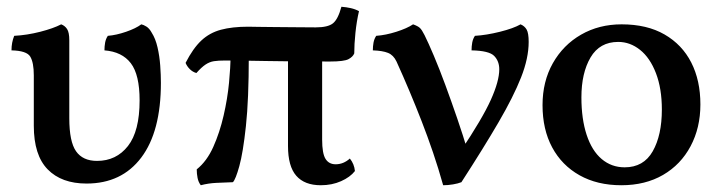

<svg xmlns="http://www.w3.org/2000/svg" viewBox="-20 -539 2131 568"><path d="M236 4Q162 4 121 -38Q80 -80 80 -167V-316Q80 -354 69.5 -371.5Q59 -389 14 -390Q14 -402 16 -412.5Q18 -423 22 -433Q60 -435 99 -445Q138 -455 161 -467Q172 -463 178.5 -453Q185 -443 185 -420V-189Q185 -120 205 -91.5Q225 -63 267 -63Q324 -63 358.5 -107Q393 -151 393 -242Q393 -318 367 -352Q341 -386 289 -390Q289 -402 291 -413Q293 -424 299 -433Q324 -435 353 -445Q382 -455 398 -467Q404 -466 413 -460.5Q422 -455 429 -442Q440 -425 446 -399Q452 -373 454 -345Q456 -317 456 -294Q456 -150 398 -73Q340 4 236 4Z M561 -323Q550 -326 541.5 -334.5Q533 -343 529 -353Q551 -396 575.5 -419Q600 -442 633.5 -451Q667 -460 714 -460Q726 -460 745 -459.5Q764 -459 789.5 -459Q815 -459 846.5 -458.5Q878 -458 914 -458Q950 -458 965 -470Q980 -482 990 -519Q1004 -518 1017.5 -515Q1031 -512 1042 -506Q1035 -476 1031.5 -442Q1028 -408 1028 -381Q1024 -371 1011 -364Q998 -357 956 -357Q847 -357 768 -358.5Q689 -360 646 -360Q626 -360 613 -358Q600 -356 588 -348Q576 -340 561 -323ZM574 9Q567 0 564.5 -12.5Q562 -25 562 -38Q592 -62 611 -104.5Q630 -147 641.5 -197Q653 -247 657.5 -294Q662 -341 662 -373L716 -372Q716 -245 707.5 -166Q699 -87 688 -47.5Q677 -8 669 0Q643 1 620 2Q597 3 574 9ZM929 9Q881 9 856.5 -19Q832 -47 832 -107V-381H933V-126Q933 -85 943 -69Q953 -53 973 -53Q996 -53 1015 -70Q1028 -54 1030 -33Q1016 -15 989 -3Q962 9 929 9Z M1291 9Q1277 -41 1261 -88Q1245 -135 1227.5 -180Q1210 -225 1191.5 -269Q1173 -313 1153 -357Q1144 -376 1128 -382.5Q1112 -389 1083 -390Q1083 -402 1085 -413Q1087 -424 1093 -433Q1121 -435 1152.5 -445Q1184 -455 1202 -467Q1216 -462 1222 -456.5Q1228 -451 1236 -435Q1247 -413 1263.5 -374Q1280 -335 1297.5 -287.5Q1315 -240 1332.5 -189Q1350 -138 1364 -91H1342Q1407 -188 1432 -243.5Q1457 -299 1457 -334Q1457 -358 1442 -373.5Q1427 -389 1375 -390Q1375 -402 1377 -413Q1379 -424 1385 -433Q1419 -435 1459 -445Q1499 -455 1520 -467Q1532 -462 1538 -451.5Q1544 -441 1544 -415Q1544 -367 1521.5 -310Q1499 -253 1455 -177.5Q1411 -102 1345 0Q1335 4 1320 6.5Q1305 9 1291 9Z M1818 9Q1747 9 1694.5 -20.5Q1642 -50 1613.5 -103Q1585 -156 1585 -228Q1585 -298 1615.5 -352Q1646 -406 1699 -436.5Q1752 -467 1819 -467Q1894 -467 1946 -437Q1998 -407 2025 -354Q2052 -301 2052 -230Q2052 -161 2023 -106.5Q1994 -52 1941.5 -21.5Q1889 9 1818 9ZM1828 -44Q1884 -44 1911 -91.5Q1938 -139 1938 -215Q1938 -277 1920.5 -322.5Q1903 -368 1873.5 -391.5Q1844 -415 1809 -415Q1754 -415 1727 -369Q1700 -323 1700 -251Q1700 -187 1715.5 -140Q1731 -93 1760 -68.5Q1789 -44 1828 -44Z"/></svg>

Font: Vollkorn Medium
Style: Regular
Weight: 500
Designer: Friedrich Althausen
Foundry: Friedrich Althausen
Version: Version 5.000